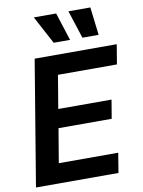

<svg xmlns="http://www.w3.org/2000/svg" viewBox="-102 -1030 818 1099"><g transform="rotate(-10 307.0 -480.5)"><path d="M16.1 0 136.7 -727.5H613.8L594.7 -613.3H252L219.7 -420.4H529.3L511.2 -312H202.1L168.9 -114.3H514.2L495.6 0ZM259.8 -798.3 172.9 -960.9H302.7L355 -798.3ZM426.8 -798.3 374 -960.9H501.5L521 -798.3Z"/></g></svg>

Font: Inter Display Semi Bold
Style: Italic
Weight: 600
Italic angle: -9.39999°
Designer: Rasmus Andersson
Foundry: rsms
Version: Version 4.000;git-4fc901f